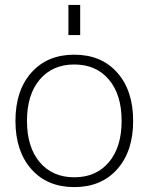

<svg xmlns="http://www.w3.org/2000/svg" viewBox="-20 -753 606 783"><path d="M259 -610V-733H307V-610ZM108 -63Q43 -136 43 -260Q43 -384 108 -457Q173 -530 283 -530Q393 -530 458 -457Q523 -384 523 -260Q523 -136 458 -63Q393 10 283 10Q173 10 108 -63ZM142 -91.5Q194 -30 283 -30Q372 -30 424 -91.5Q476 -153 476 -260Q476 -367 424 -428.5Q372 -490 283 -490Q194 -490 142 -428.5Q90 -367 90 -260Q90 -153 142 -91.5Z"/></svg>

Font: Mplus 1p Light
Style: Regular
Weight: 300
Version: Version 1.061